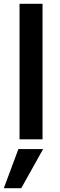

<svg xmlns="http://www.w3.org/2000/svg" viewBox="-32 -727 312 1002"><path d="M79 255H-12L64 51H193ZM190 0H70V-707H190Z"/></svg>

Font: Hind Mysuru SemiBold
Style: Regular
Weight: 600
Designer: Manushi Parikh, Hitesh Malaviya
Foundry: Indian Type Foundry
Version: Version 0.703;PS 1.0;hotconv 1.0.86;makeotf.lib2.5.63406